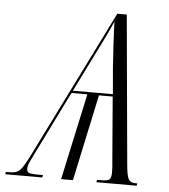

<svg xmlns="http://www.w3.org/2000/svg" viewBox="-111 -761 710 808"><g transform="rotate(5 244.5 -357.0)"><path d="M-59 0 -57 -10H-40Q-21 -10 -9 -16Q3 -22 14 -39Q25 -56 41 -88L352 -714H392L449 -84Q453 -38 461 -24Q469 -10 489 -10H498L496 0H326L328 -10H342Q370 -10 379 -16Q388 -22 388 -46Q388 -57 387.5 -68Q387 -79 385 -96L363 -365H305L227 0H177L256 -365H189L59 -102Q48 -80 39.5 -62Q31 -44 31 -32Q31 -16 43.5 -13Q56 -10 100 -10L97 0ZM194 -375H363L353 -491Q350 -535 347 -588Q344 -641 343 -680Q329 -648 304.5 -597.5Q280 -547 257 -502Z"/></g></svg>

Font: Noto Serif Display ExtraCondensed Light
Style: Italic
Weight: 300
Width: 2
Italic angle: -12°
Designer: Monotype Design Team
Foundry: Monotype Imaging Inc.
Version: Version 2.009